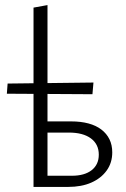

<svg xmlns="http://www.w3.org/2000/svg" viewBox="-20 -736 498 756"><path d="M112 0V-706L167 -716V-44H263Q313 -44 341 -66Q369 -88 369 -127Q369 -168 338 -191Q307 -214 251 -214H153V-258H260Q298 -258 328 -250Q358 -242 379 -226Q400 -210 411 -187.5Q422 -165 422 -136Q422 -95 400 -64.5Q378 -34 339.5 -17Q301 0 248 0ZM344 -365 7 -367 10 -407 348 -411Z"/></svg>

Font: Ysabeau Office Light
Style: Regular
Weight: 300
Designer: Christian Thalmann (Catharsis Fonts)
Version: Version 2.001;gftools[0.9.30]; featfreeze: tnum,lnum,ss02